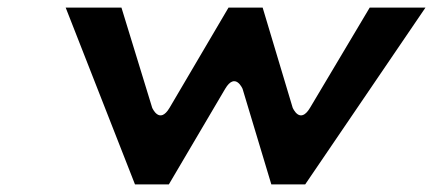

<svg xmlns="http://www.w3.org/2000/svg" viewBox="-20 -508 1149 503"><path d="M422.4 -25 569.8 -275.2C596.5 -320.4 615.5 -275.2 615.5 -275.2L690.8 -25H779.6L1094.6 -488H948.5L792.3 -225.7C765.5 -180.6 746.7 -225.9 746.7 -225.9L668.1 -488H578.6L424.4 -225.9C397.8 -180.6 378.7 -225.7 378.7 -225.7L298.2 -488H152.1L333.6 -25Z"/></svg>

Font: Hussar Ekologiczny
Style: Regular
Weight: 400
Foundry: Cannot Into Space Fonts
Version: Version 0.97